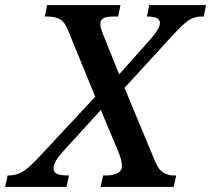

<svg xmlns="http://www.w3.org/2000/svg" viewBox="-67 -734 829 754"><path d="M-47 0 -37 -45H-32Q-2 -45 23 -60.5Q48 -76 86 -117L307 -354L199 -618Q187 -648 168 -658.5Q149 -669 121 -669H109L118 -714H406L397 -669H374Q327 -669 327 -641Q327 -631 331.5 -616.5Q336 -602 345 -581L401 -442L524 -580Q538 -596 549.5 -613Q561 -630 561 -644Q561 -669 513 -669H510L519 -714H742L733 -669H724Q694 -669 671 -652.5Q648 -636 611 -595L422 -389L543 -98Q556 -67 574.5 -56Q593 -45 612 -45H625L615 0H328L338 -45H350Q380 -45 396 -55Q412 -65 412 -80Q412 -94 408 -109Q404 -124 392 -152L329 -302L183 -142Q165 -123 154 -105Q143 -87 143 -73Q143 -59 155.5 -52Q168 -45 200 -45H204L194 0Z"/></svg>

Font: Noto Serif Medium
Style: Italic
Weight: 500
Italic angle: -12°
Designer: Monotype Design Team
Foundry: Monotype Imaging Inc.
Version: Version 2.014; ttfautohint (v1.8.4.7-5d5b)